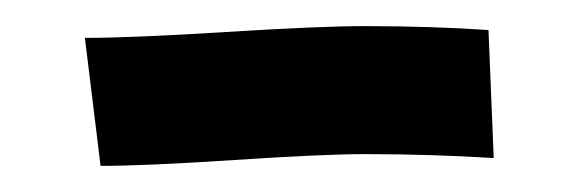

<svg xmlns="http://www.w3.org/2000/svg" viewBox="-20 -664 443 147"><path d="M354 -641 358 -543Q310 -546 259 -546Q228 -546 159.5 -541.5Q91 -537 57 -537L45 -635Q81 -635 153 -639.5Q225 -644 259 -644Q310 -644 354 -641Z"/></svg>

Font: Boogaloo
Style: Regular
Weight: 400
Designer: John Vargas Beltran
Foundry: John Vargas Beltran
Version: Version 1.001